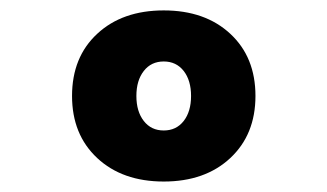

<svg xmlns="http://www.w3.org/2000/svg" viewBox="-20 -723 626 367"><path d="M293 -376Q213.9 -376 165.8 -420.9Q117.7 -465.8 117.7 -539.6Q117.7 -613.8 165.8 -658.4Q213.9 -703.1 293 -703.1Q372.1 -703.1 420.2 -658.4Q468.3 -613.8 468.3 -539.6Q468.3 -465.8 420.2 -420.9Q372.1 -376 293 -376ZM293 -473.6Q316.9 -473.6 331.1 -491.7Q345.2 -509.8 345.2 -539.6Q345.2 -569.3 331.1 -587.4Q316.9 -605.5 293 -605.5Q269 -605.5 254.9 -587.4Q240.7 -569.3 240.7 -539.6Q240.7 -509.8 254.9 -491.7Q269 -473.6 293 -473.6Z"/></svg>

Font: Caskaydia Cove
Style: Bold
Weight: 700
Monospace: yes
Designer: Aaron Bell
Foundry: Saja Typeworks
Version: Version 4.300; ttfautohint (v1.8.3)